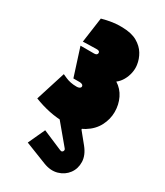

<svg xmlns="http://www.w3.org/2000/svg" viewBox="-187 -590 775 902"><g transform="rotate(30 200.5 -138.5)"><path d="M155 -8V1L251 116Q255 120 254 125.5Q253 131 248.5 134Q244 137 237 134L129 88L87 179L204 225Q245 241 279.5 231Q314 221 334 194Q354 167 353 131Q352 95 323 59L275 0V-8ZM74 -361Q89 -362 101.5 -362Q114 -362 125.5 -362.5Q137 -363 148 -363Q152 -363 155 -362.5Q158 -362 160.5 -360.5Q163 -359 164 -357Q165 -355 165 -352Q165 -348 163 -345Q161 -342 157 -340.5Q153 -339 147 -339H74L122 -189H157Q161 -189 164.5 -188Q168 -187 170.5 -185.5Q173 -184 174.5 -181.5Q176 -179 176 -176Q176 -172 173 -169Q170 -166 165 -164.5Q160 -163 154 -163Q136 -163 121.5 -166Q107 -169 95.5 -174Q84 -179 73 -184L22 -23Q62 -7 104.5 2Q147 11 193 11Q253 11 292 -13Q331 -37 350 -73.5Q369 -110 369 -149Q369 -189 352.5 -223Q336 -257 304 -277Q321 -290 332 -309.5Q343 -329 347.5 -351Q352 -373 349 -393Q345 -423 329 -449.5Q313 -476 282.5 -493.5Q252 -511 202 -512Q175 -513 148.5 -509Q122 -505 93 -497Z"/></g></svg>

Font: Advent Pro Black
Style: Regular
Weight: 900
Version: Version 3.000